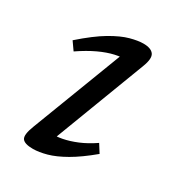

<svg xmlns="http://www.w3.org/2000/svg" viewBox="-132 -579 608 669"><g transform="rotate(30 172.5 -245.0)"><path d="M63.5 -58 212.5 -447.5 230.5 -421.5Q209.5 -422.5 182.5 -416.5Q155.5 -410.5 123.2 -395.5Q91 -380.5 53.5 -355L31 -387Q86 -435.5 127.2 -459.8Q168.5 -484 199 -492.2Q229.5 -500.5 251 -500.5Q282 -500.5 292.8 -485.2Q303.5 -470 289 -432.5L140 -41L123.5 -69Q145.5 -67 172 -72Q198.5 -77 228.5 -89.5Q258.5 -102 290 -123.5L310.5 -91Q262.5 -51 224 -29Q185.5 -7 154.8 1.5Q124 10 100 10Q66 10 56.8 -3.5Q47.5 -17 63.5 -58Z"/></g></svg>

Font: Newsreader 9pt
Style: Italic
Weight: 400
Italic angle: -17°
Designer: Hugues Gentile
Foundry: Production Type
Version: Version 1.003